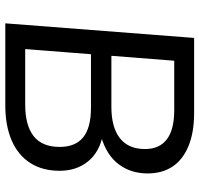

<svg xmlns="http://www.w3.org/2000/svg" viewBox="-34 -718 752 724"><g transform="rotate(90 342.0 -356.0)"><path d="M68 0 123 -712H405Q480 -712 531.5 -690.5Q583 -669 608.5 -630Q634 -591 634 -537Q634 -473 599 -427Q564 -381 494 -361L488 -368Q554 -355 589 -311.5Q624 -268 624 -205Q624 -140 594.5 -94Q565 -48 509.5 -24Q454 0 378 0ZM165 -75H374Q453 -75 493.5 -107Q534 -139 534 -205Q534 -264 498 -293.5Q462 -323 386 -323H170L177 -400H383Q460 -400 501 -432Q542 -464 542 -527Q542 -581 505.5 -609Q469 -637 395 -637H209Z"/></g></svg>

Font: Muli Medium
Style: Italic
Weight: 500
Italic angle: -4.541°
Designer: Vernon Adams
Foundry: Vernon Adams
Version: Version 2.100; ttfautohint (v1.8.1.43-b0c9)